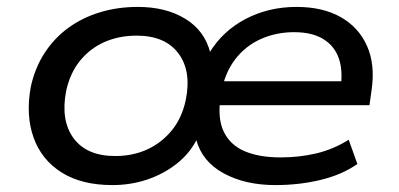

<svg xmlns="http://www.w3.org/2000/svg" viewBox="-20 -526 1154 555"><path d="M305 9Q216 9 158 -27.5Q100 -64 77 -128.5Q54 -193 69 -275Q81 -330 109 -373Q137 -416 177.5 -445.5Q218 -475 269 -490.5Q320 -506 378 -506Q460 -506 516 -471.5Q572 -437 588 -373H585Q624 -437 690.5 -471.5Q757 -506 837 -506Q913 -506 965 -476.5Q1017 -447 1041 -393Q1065 -339 1054 -265L1048 -222H592L603 -291H989L964 -269Q972 -319 960 -355.5Q948 -392 915.5 -412.5Q883 -433 830 -433Q778 -433 733.5 -413Q689 -393 659 -353.5Q629 -314 619 -255L618 -249Q608 -185 626.5 -146Q645 -107 687 -89Q729 -71 791 -71Q845 -71 894 -82.5Q943 -94 988 -122L1013 -52Q969 -21 907 -6Q845 9 776 9Q689 9 626.5 -25Q564 -59 547 -123H549Q528 -82 490.5 -52.5Q453 -23 405.5 -7Q358 9 305 9ZM313 -75Q364 -75 405.5 -94Q447 -113 476.5 -149Q506 -185 517 -237Q534 -321 495.5 -372Q457 -423 375 -423Q324 -423 282 -404.5Q240 -386 211 -350Q182 -314 171 -262Q155 -177 193 -126Q231 -75 313 -75Z"/></svg>

Font: Nunito Sans 7pt SemiExpanded Medium
Style: Italic
Weight: 500
Width: 6
Italic angle: -9°
Designer: Vernon Adams
Foundry: Vernon Adams
Version: Version 3.101;gftools[0.9.27]